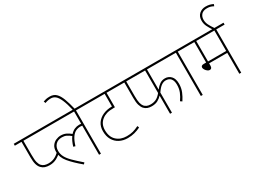

<svg xmlns="http://www.w3.org/2000/svg" viewBox="-59 -1588 3020 2290"><g transform="rotate(-30 1450.5 -443.0)"><path d="M118 -596V-401Q118 -331 127 -297.5Q136 -264 152 -246Q169 -227 193 -219.5Q217 -212 244 -212Q293 -212 331.5 -231.5Q370 -251 401 -285L416 -264Q383 -230 340.5 -208Q298 -186 247 -186Q210 -186 183 -195Q156 -204 135 -226Q113 -249 102.5 -285.5Q92 -322 92 -384V-596H0V-622H351V-596Z M336 -596V-622H957V-596H842V0H816V-401Q805 -403 789 -403Q756 -403 725.5 -388Q695 -373 669.5 -335Q644 -297 623 -229L597 -237Q619 -309 651 -353Q622 -377 596 -389.5Q570 -402 535 -402Q479 -402 447.5 -369Q416 -336 416 -284Q416 -240 436 -201Q456 -162 501 -117Q546 -72 619 -9L602 10Q502 -73 445.5 -141Q389 -209 389 -283Q389 -336 411 -367.5Q433 -399 466.5 -413.5Q500 -428 532 -428Q573 -428 605 -413Q637 -398 667 -373Q693 -402 724 -415.5Q755 -429 790 -429Q804 -429 816 -427V-596Z M814 -615Q790 -717 765.5 -772Q741 -827 714 -848.5Q687 -870 653 -870Q631 -870 609 -865.5Q587 -861 572 -854L562 -880Q580 -887 601 -891.5Q622 -896 652 -896Q705 -896 738 -864.5Q771 -833 794.5 -770.5Q818 -708 840 -615Z M1431 -596H1263V-396H1246Q1188 -396 1150.5 -385Q1113 -374 1084 -351Q1023 -304 1023 -219Q1023 -125 1077 -75.5Q1131 -26 1215 -26Q1265 -26 1301.5 -36Q1338 -46 1383 -68L1392 -43Q1352 -23 1308.5 -11.5Q1265 0 1214 0Q1151 0 1101.5 -26Q1052 -52 1024 -101Q996 -150 996 -219Q996 -284 1027.5 -329Q1059 -374 1113.5 -398Q1168 -422 1237 -422V-596H942V-622H1431Z M1820 -596V-317Q1847 -353 1878 -375Q1909 -397 1951 -397Q1999 -397 2032.5 -362.5Q2066 -328 2066 -257Q2066 -199 2046 -150Q2026 -101 1995 -54L1971 -70Q2002 -114 2020.5 -158.5Q2039 -203 2039 -260Q2039 -313 2016 -342Q1993 -371 1946 -371Q1916 -371 1886 -350.5Q1856 -330 1820 -277V0H1794V-250Q1771 -224 1736.5 -205Q1702 -186 1652 -186Q1620 -186 1594.5 -195Q1569 -204 1549 -226Q1529 -249 1518.5 -285.5Q1508 -322 1508 -385V-596H1416V-622H2134V-596ZM1534 -596V-395Q1534 -329 1542.5 -296.5Q1551 -264 1566 -246Q1579 -231 1599.5 -221.5Q1620 -212 1651 -212Q1692 -212 1726 -228Q1760 -244 1794 -286V-596Z M2244 -596V0H2218V-596H2119V-622H2359V-596Z M2774 -596V0H2748V-288H2498V-256Q2498 -215 2466 -215Q2451 -215 2435.5 -227Q2420 -239 2410 -255.5Q2400 -272 2400 -285Q2400 -297 2408.5 -305.5Q2417 -314 2438 -314H2472V-596H2344V-622H2889V-596ZM2748 -596H2498V-314H2748Z M2738 -615Q2710 -656 2692 -693Q2674 -730 2674 -773Q2674 -832 2710.5 -864Q2747 -896 2799 -896Q2832 -896 2856 -889.5Q2880 -883 2901 -872L2891 -847Q2868 -860 2848.5 -865Q2829 -870 2803 -870Q2751 -870 2725.5 -842Q2700 -814 2700 -770Q2700 -734 2717 -699Q2734 -664 2768 -615Z"/></g></svg>

Font: Noto Sans Devanagari Thin
Style: Regular
Weight: 100
Designer: Jelle Bosma - Monotype Design Team
Foundry: Monotype Imaging Inc.
Version: Version 2.004; ttfautohint (v1.8.4.7-5d5b)